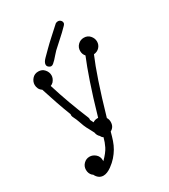

<svg xmlns="http://www.w3.org/2000/svg" viewBox="-230 -863 1047 1186"><g transform="rotate(-30 294.0 -269.5)"><path d="M163 -442Q158 -437 153 -434Q148 -431 143 -429Q165 -357 191 -286Q217 -215 247 -143Q249 -133 249 -133Q249 -127 248 -126L260 -102Q273 -112 293 -112H298Q336 -244 367 -334.5Q398 -425 423 -485Q408 -501 408 -525Q408 -550 425.5 -567.5Q443 -585 468 -585Q495 -585 511.5 -566Q528 -547 528 -524Q528 -501 512.5 -484Q497 -467 472 -465Q446 -405 414 -310.5Q382 -216 344 -84Q353 -70 353 -52Q353 -16 323 0Q315 31 306 57.5Q297 84 283.5 107Q270 130 251.5 151Q233 172 207 191Q175 214 149 214Q131 214 117.5 204Q104 194 96 177L89 172Q72 155 72 129Q72 104 89.5 86.5Q107 69 131 69Q154 69 173 85.5Q192 102 192 129V136Q230 98 244.5 69Q259 40 267 8Q258 4 254 -5L251 -10Q236 -23 233 -44L230 -50Q221 -68 215.5 -77.5Q210 -87 205.5 -96Q201 -105 196 -117Q191 -129 183 -153Q176 -173 168.5 -187Q161 -201 161 -209Q161 -215 162 -216Q140 -273 121.5 -327Q103 -381 86 -435Q72 -444 66 -457Q60 -470 60 -484Q60 -507 76.5 -526Q93 -545 120 -545Q147 -545 163.5 -526Q180 -507 180 -484Q180 -462 163 -442ZM363 -748Q371 -753 380 -753Q391 -753 399 -745.5Q407 -738 407 -727Q407 -719 399 -711Q366 -677 336 -651Q306 -625 282 -602Q271 -591 261 -579Q251 -567 241.5 -557Q232 -547 223.5 -540Q215 -533 208 -533Q198 -533 189.5 -540.5Q181 -548 181 -558Q181 -575 201.5 -595.5Q222 -616 244 -638Q268 -662 298 -689Q328 -716 363 -748Z"/></g></svg>

Font: Nelagoney
Style: Regular
Weight: 400
Designer: Kanati
Foundry: Kanati and Michael Everson
Version: Version 2.000